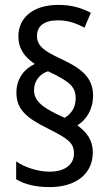

<svg xmlns="http://www.w3.org/2000/svg" viewBox="-20 -782 453 784"><path d="M47 -404C47 -336 87 -301 174 -258C259 -215 282 -199 282 -155C282 -113 249 -81 182 -81C135 -81 80 -99 46 -123V-50C81 -29 126 -18 183 -18C290 -18 359 -72 359 -160C359 -205 339 -239 296 -270C333 -293 360 -336 360 -391C360 -465 313 -503 228 -542C160 -574 131 -594 131 -636C131 -674 159 -699 216 -699C256 -699 287 -689 325 -669L351 -730C308 -751 272 -762 217 -762C121 -762 55 -714 55 -633C55 -586 78 -550 122 -521C78 -500 47 -460 47 -404ZM119 -414C119 -450 141 -480 176 -491C268 -448 289 -426 289 -380C289 -343 271 -317 244 -301L212 -316C151 -346 119 -371 119 -414Z"/></svg>

Font: Noto Sans Lao Looped Condensed
Style: Regular
Weight: 400
Width: 3
Designer: Mark Frömberg, Ben Mitchell
Foundry: The Fontpad Ltd
Version: Version 1.003